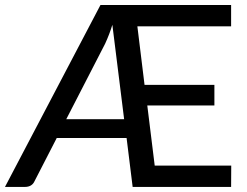

<svg xmlns="http://www.w3.org/2000/svg" viewBox="-25 -737 975 757"><path d="M236.3 -267.1H464.4L418 -639.2Q407.2 -603.5 389.6 -564.9ZM886.2 -633.3H516.6L544.9 -402.3H820.3V-321.3H555.7L585 -84H886.7L886.2 0H498L474.1 -192.9H198.7L111.8 -23.9Q101.6 0 73.2 0H-5.4L371.1 -717.3H886.2Z"/></svg>

Font: Lato-Medium
Style: Regular
Weight: 500
Designer: Lukasz Dziedzic
Foundry: tyPoland Lukasz Dziedzic
Version: Version 2.006; 2014-01-15